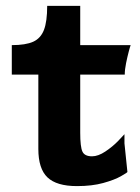

<svg xmlns="http://www.w3.org/2000/svg" viewBox="-20 -621 473 651"><path d="M252 -368V-171Q252 -123 259.5 -107Q267 -91 292 -91Q313 -91 337.5 -107.5Q362 -124 379.5 -142Q397 -160 402 -166V-135L412 -38Q412 -36 390 -23.5Q368 -11 330 -0.5Q292 10 241 10Q172 10 141 -19.5Q110 -49 110 -116V-368H20V-468Q67 -468 92.5 -479.5Q118 -491 129 -519.5Q140 -548 140 -601H252V-468H423Q421 -463 416.5 -446Q412 -429 407.5 -407Q403 -385 403 -368Z"/></svg>

Font: Red Rose Bold
Style: Regular
Weight: 700
Designer: jaikishan Patel
Version: Version 1.000